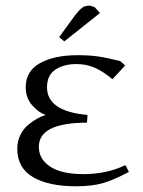

<svg xmlns="http://www.w3.org/2000/svg" viewBox="-20 -651 504 678"><path d="M41 -126Q41 -152.3 52 -174.6Q63 -196.8 80.1 -210.7Q97.2 -224.6 112.1 -232.7Q127 -240.7 141.1 -245.1Q118.2 -252.4 94.5 -278.3Q70.8 -304.2 70.8 -342.8Q70.8 -399.9 121.1 -428Q171.4 -456.1 254.9 -456.1Q296.9 -456.1 328.1 -451.4Q359.4 -446.8 404.8 -435.1L421.9 -419.9L377 -371.1Q343.8 -399.4 314 -412.1Q284.2 -424.8 250 -424.8Q205.1 -424.8 175.5 -405Q146 -385.3 146 -342.8Q146 -257.8 289.1 -245.1L287.1 -217.8Q117.2 -217.8 117.2 -132.8Q117.2 -99.6 139.6 -77.1Q162.1 -54.7 196 -45.4Q230 -36.1 273.9 -36.1Q356.4 -36.1 422.9 -67.9L435.1 -43.9Q380.9 -15.1 343 -4.2Q305.2 6.8 248 6.8Q151.9 6.8 96.4 -25.6Q41 -58.1 41 -126ZM189 -520 245.1 -597.2Q260.7 -616.7 270.3 -623.8Q279.8 -630.9 293.9 -630.9Q299.3 -630.9 304.9 -629.2Q310.5 -627.4 313.5 -626L315.9 -624L333 -605L207 -504.9Z"/></svg>

Font: Dehuti Alt
Style: Book
Weight: 400
Version: Version 1.2